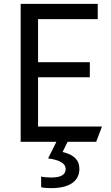

<svg xmlns="http://www.w3.org/2000/svg" viewBox="-20 -734 576 994"><path d="M478 0H330L304 53Q391 73 391 139Q391 188 353.5 214Q316 240 243 240Q211 240 193 235V180Q213 185 246 185Q320 185 320 141Q320 98 229 86L272 0H87V-714H486V-635H177V-412H445V-334H177V-79H508Z"/></svg>

Font: Advent Sans Logo
Style: Regular
Weight: 400
Designer: Types & Symbols
Foundry: Types & Symbols
Version: Version 1.002